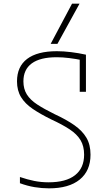

<svg xmlns="http://www.w3.org/2000/svg" viewBox="-20 -1020 590 1050"><path d="M248 10Q209 10 169.5 3.5Q130 -3 89 -18V-52Q130 -38 167.5 -30.5Q205 -23 246 -23Q341 -23 390.5 -62Q440 -101 440 -174Q440 -221 420.5 -253.5Q401 -286 361 -312.5Q321 -339 260 -367Q201 -396 159 -424.5Q117 -453 95 -489Q73 -525 73 -575Q73 -656 128.5 -698Q184 -740 291 -740Q327 -740 368 -735Q409 -730 450 -721V-518H416V-708L434 -690Q395 -698 358.5 -702.5Q322 -707 290 -707Q200 -707 154 -673.5Q108 -640 108 -575Q108 -534 126.5 -504Q145 -474 183 -449Q221 -424 278 -396Q343 -366 386.5 -335.5Q430 -305 452.5 -267Q475 -229 475 -174Q475 -86 416 -38Q357 10 248 10ZM294 -780H257L374 -1000H415Z"/></svg>

Font: M PLUS Code Latin SemiExpanded ExtraLight
Style: Regular
Weight: 250
Width: 6
Designer: Coji Morishita
Foundry: UNDERFOREST DESIGN
Version: Version 1.002; ttfautohint (v1.8.3)